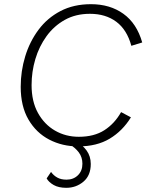

<svg xmlns="http://www.w3.org/2000/svg" viewBox="-20 -690 708 918"><path d="M354 10Q278 10 215.5 -22.5Q153 -55 116 -118.5Q79 -182 79 -275Q79 -350 100.5 -420.5Q122 -491 164 -547.5Q206 -604 269 -637Q332 -670 415 -670Q506 -670 570 -624Q634 -578 660 -487L608 -471Q587 -548 536 -586Q485 -624 410 -624Q342 -624 290 -595Q238 -566 202.5 -517Q167 -468 149 -407.5Q131 -347 131 -283Q131 -205 161.5 -150Q192 -95 243 -65.5Q294 -36 357 -36Q430 -36 479 -67.5Q528 -99 559 -154L606 -129Q566 -64 504.5 -27Q443 10 354 10ZM307 -4 339 -17Q374 2 394 29.5Q414 57 414 94Q414 149 379 178.5Q344 208 297 208Q260 208 236.5 194.5Q213 181 203 163L224 132Q236 149 254 159Q272 169 298 169Q331 169 352.5 148Q374 127 374 93Q374 62 357 39Q340 16 307 -4Z"/></svg>

Font: Work Sans Light
Style: Italic
Weight: 300
Italic angle: -13°
Designer: Wei Huang
Foundry: Wei Huang
Version: Version 2.010; ttfautohint (v1.8.3)